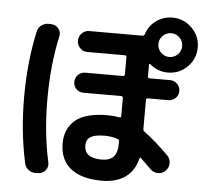

<svg xmlns="http://www.w3.org/2000/svg" viewBox="-60 -914 1119 1044"><g transform="rotate(5 500.0 -391.5)"><path d="M794.4 -653.8Q813.5 -634.8 840.3 -634.8Q867.2 -634.8 886.2 -653.8Q905.3 -672.9 905.3 -699.7Q905.3 -726.6 886.2 -745.6Q867.2 -764.6 840.3 -764.6Q813.5 -764.6 794.4 -745.6Q775.4 -726.6 775.4 -699.7Q775.4 -672.9 794.4 -653.8ZM608.4 -142.6V-154.3Q608.4 -163.1 599.6 -166Q566.4 -177.7 528.3 -177.7Q475.6 -177.7 451.7 -163.1Q427.7 -148.4 427.7 -117.2Q427.7 -46.9 521.5 -46.9Q566.4 -46.9 587.4 -69.8Q608.4 -92.8 608.4 -142.6ZM839.8 -849.6Q901.4 -849.6 945.8 -805.7Q990.2 -761.7 990.2 -699.7Q990.2 -637.7 946.3 -593.8Q902.3 -549.8 839.8 -549.8Q783.2 -549.8 741.2 -586.9Q740.2 -588.9 737.3 -587.9Q734.4 -586.9 734.4 -585V-517.6Q734.4 -509.8 743.2 -509.8H856.4Q878.9 -509.8 895 -493.7Q911.1 -477.5 911.1 -454.6Q911.1 -431.6 894.5 -416Q877.9 -400.4 856.4 -400.4H743.2Q734.4 -400.4 734.4 -390.6V-232.4Q734.4 -224.6 741.2 -218.8Q802.7 -173.8 877 -99.6Q892.6 -83 892.6 -59.6Q892.6 -36.1 876 -18.6L873 -15.6Q856.4 0 833 -0.5Q809.6 -1 793 -17.6Q760.7 -49.8 734.4 -74.2Q729.5 -79.1 726.6 -70.3Q710.9 -2.9 661.1 32.2Q611.3 67.4 534.2 67.4Q421.9 67.4 362.8 20Q303.7 -27.3 303.7 -117.2Q303.7 -197.3 358.9 -243.7Q414.1 -290 534.2 -290Q568.4 -290 598.6 -284.2Q607.4 -282.2 608.4 -291V-390.6Q608.4 -399.4 598.6 -400.4H392.6Q369.1 -400.4 353.5 -416Q337.9 -431.6 337.9 -454.6Q337.9 -477.5 354 -493.7Q370.1 -509.8 392.6 -509.8H598.6Q607.4 -509.8 608.4 -517.6V-615.2Q608.4 -623 598.6 -623H393.6Q370.1 -623 354 -640.1Q337.9 -657.2 337.9 -680.2Q337.9 -703.1 354.5 -720.2Q371.1 -737.3 393.6 -737.3H685.5Q692.4 -737.3 697.3 -746.1Q710.9 -792 750.5 -820.8Q790 -849.6 839.8 -849.6ZM179.7 56.6Q155.3 59.6 135.3 46.4Q115.2 33.2 110.4 9.8Q73.2 -159.2 73.2 -350.1Q73.2 -541 110.4 -710Q115.2 -733.4 135.7 -746.6Q156.2 -759.8 179.7 -756.8L192.4 -755.9Q214.8 -752.9 227.5 -734.4Q240.2 -715.8 235.4 -694.3Q200.2 -536.1 200.2 -350.1Q200.2 -164.1 235.4 -5.9Q240.2 16.6 227.1 34.7Q213.9 52.7 192.4 55.7Z"/></g></svg>

Font: Rounded Mgen+ 1m bold
Style: Bold
Weight: 700
Designer: [Source Han Sans]
Ryoko NISHIZUKA  (kana & ideographs); Paul D. Hunt (Latin, Greek & Cyrillic); Wenlong ZHANG  (bopomofo
Version: Version 1.059.20150602